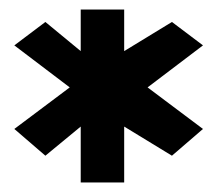

<svg xmlns="http://www.w3.org/2000/svg" viewBox="-20 -694 453 402"><path d="M75 -368 149 -429V-312H240V-429L340 -368L405 -424L289 -511L405 -599L340 -648L240 -587V-674H149V-587L75 -648L10 -599L126 -511L10 -424Z"/></svg>

Font: Charger Pro
Style: BlkExt
Weight: 900
Designer: Jasper
Foundry: Cannot Into Space Fonts
Version: Version 1.09